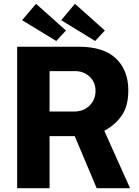

<svg xmlns="http://www.w3.org/2000/svg" viewBox="-20 -987 731 1007"><path d="M487 0 372 -273H240V0H70V-742H392Q524 -742 588.5 -680Q653 -618 653 -513Q653 -432 619.5 -382.5Q586 -333 527 -301L662 0ZM374 -614H240V-402H368Q418 -402 449.5 -433Q481 -464 481 -510Q481 -556 450 -585Q419 -614 374 -614ZM326 -827 275 -772 96 -881 169 -967ZM530 -827 479 -772 301 -881 373 -967Z"/></svg>

Font: Morrison
Style: Bold
Weight: 700
Designer: Pablo Impallari, Rodrigo Fuenzalida (Modified by Dan O. Williams)
Version: Version 0.03;June 6, 2019;FontCreator 11.5.0.2425 64-bit; tt